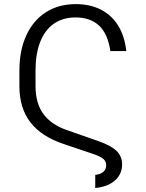

<svg xmlns="http://www.w3.org/2000/svg" viewBox="-20 -737 714 942"><path d="M501 73.2Q501 55.7 488.3 43.9Q475.6 32.2 443.4 20.5L293 -30.3Q185.1 -65.9 130.1 -135.7Q75.2 -205.6 75.2 -314.5V-390.6Q75.2 -489.7 109.1 -563.5Q143.1 -637.2 205.3 -677Q267.6 -716.8 351.6 -716.8Q421.9 -716.8 475.1 -689.7Q528.3 -662.6 560.1 -610.8Q591.8 -559.1 599.6 -486.3H521.5Q509.3 -570.3 466.6 -610.8Q423.8 -651.4 350.6 -651.4Q288.1 -651.4 244.1 -620.6Q200.2 -589.8 177.2 -531.5Q154.3 -473.1 154.3 -390.6V-315.4Q154.3 -230 193.1 -177.5Q231.9 -125 308.6 -98.6L464.8 -43.9Q524.4 -22.9 551.8 3.4Q579.1 29.8 579.1 69.3Q579.1 117.2 544.2 148.2Q509.3 179.2 447.3 185.5V121.1Q473.1 118.2 487.1 106Q501 93.8 501 73.2Z"/></svg>

Font: Pretendard GOV Light
Style: Regular
Weight: 300
Designer: Base glyphs from Inter by Rasmus Andersson; Hangeul glyphs from Noto Sans CJK(Source Han Sans) by Jang Soo-young and Kan
Foundry: Kil Hyung-jin
Version: Version 1.309